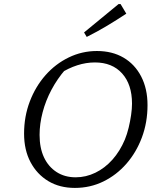

<svg xmlns="http://www.w3.org/2000/svg" viewBox="-20 -912 786 941"><path d="M347 9Q272 9 216.5 -24.5Q161 -58 129.5 -117.5Q98 -177 98 -257Q98 -341 126 -414.5Q154 -488 203 -543.5Q252 -599 317 -630.5Q382 -662 455 -662Q530 -662 585.5 -629.5Q641 -597 672 -537Q703 -477 703 -397Q703 -312 675.5 -238.5Q648 -165 599.5 -109.5Q551 -54 486.5 -22.5Q422 9 347 9ZM351 -43Q401 -43 447.5 -65.5Q494 -88 531 -129.5Q568 -171 592 -228Q603 -255 610.5 -286Q618 -317 622.5 -348Q627 -379 627 -404Q627 -498 578.5 -552Q530 -606 445 -606Q402 -606 358.5 -592Q315 -578 273 -551L301 -572Q261 -526 232.5 -472.5Q204 -419 189 -362Q174 -305 174 -251Q174 -187 195.5 -141Q217 -95 257 -69Q297 -43 351 -43ZM405 -731 392 -753 561 -892H571L599 -845Q552 -814 504.5 -785.5Q457 -757 405 -731Z"/></svg>

Font: Piazzolla Thin Light
Style: Italic
Weight: 300
Italic angle: -11.3°
Version: Version 2.005